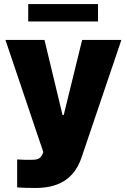

<svg xmlns="http://www.w3.org/2000/svg" viewBox="-20 -727 625 946"><path d="M155.3 199.2C292 199.2 353.5 133.8 382.8 45.9L578.1 -530.3H384.8L293.9 -160.2H288.1L199.2 -530.3H6.8L193.4 22.5L189.5 32.2C178.7 57.6 160.2 60.5 133.8 60.5C113.3 60.5 89.8 60.5 64.5 58.6V196.3C88.9 198.2 120.1 199.2 155.3 199.2ZM462.9 -707H119.1V-621.1H462.9Z"/></svg>

Font: Pretendard Black
Style: Regular
Weight: 900
Designer: Base glyphs from Inter by Rasmus Andersson; Hangeul glyphs from Noto Sans CJK(Source Han Sans) by Jang Soo-young and Kan
Foundry: Kil Hyung-jin
Version: Version 1.309;Glyphs 3.2 (3225)